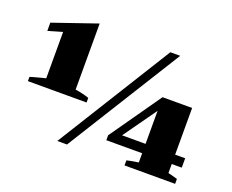

<svg xmlns="http://www.w3.org/2000/svg" viewBox="-115 -906 1329 1098"><g transform="rotate(20 550.0 -357.0)"><path d="M46 -290Q57 -294 118 -310Q142 -316 139 -315V-597L52 -572V-622L319 -714V-312Q335 -310 361 -304Q387 -298 403 -292V-264H46ZM755 -698H815L380 0H321ZM583 -130 801 -441H981V-157H1042V-100H981V-45Q992 -43 1038 -30V0H730V-31Q749 -36 801 -44V-100H583ZM801 -157V-358L658 -157Z"/></g></svg>

Font: Trirong Black
Style: Regular
Weight: 900
Designer: Katatrad Team
Foundry: CadsonDemak
Version: Version 1.001